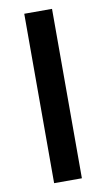

<svg xmlns="http://www.w3.org/2000/svg" viewBox="-84 -769 447 811"><g transform="rotate(-10 139.5 -363.5)"><path d="M199.7 0H80.6V-726.6H199.7Z"/></g></svg>

Font: Estedad-FD SemiBold
Style: Regular
Weight: 600
Designer: Amin Abedi
Version: Version 7.3